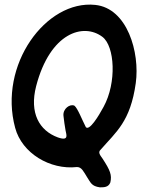

<svg xmlns="http://www.w3.org/2000/svg" viewBox="-20 -712 635 823"><path d="M412 -71C478 -147 539 -191 562 -356C580 -487 526 -677 388 -691C177 -713 -28 -433 45 -164C74 -55 195 17 310 4C330 4 338 23 353 47C369 71 372 86 408 91C426 91 445 91 453 70C460 38 453 19 419 -33C410 -46 398 -59 412 -71ZM424 -254C402 -213 363 -150 348 -167C332 -198 313 -248 299 -259C280 -268 249 -246 252 -216C255 -193 257 -173 261 -153C263 -138 279 -105 228 -123C149 -152 105 -227 135 -343C195 -573 338 -615 419 -554C472 -514 481 -358 424 -254Z"/></svg>

Font: Carybe
Style: Regular
Weight: 400
Designer: Genilson Lima Santos
Foundry: Genilson Lima Santos
Version: Version 1.010;PS 001.010;hotconv 1.0.70;makeotf.lib2.5.58329